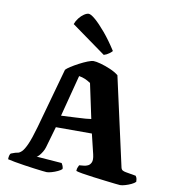

<svg xmlns="http://www.w3.org/2000/svg" viewBox="-104 -1088 1039 1176"><g transform="rotate(10 416.0 -500.0)"><path d="M266 0Q261 0 239.5 -2.5Q218 -5 187 -9Q156 -13 123.5 -18Q91 -23 63 -28Q35 -33 20 -37Q20 -51 23 -61Q26 -71 30 -74L49 -81Q59 -85 70.5 -86.5Q82 -88 96 -101.5Q110 -115 126.5 -152Q143 -189 164 -263L268 -637Q276 -646 297 -659.5Q318 -673 344.5 -687Q371 -701 395 -710.5Q419 -720 432 -720Q447 -720 476.5 -712Q506 -704 537.5 -690.5Q569 -677 590 -660L713 -107Q716 -95 724 -90.5Q732 -86 744 -84L807 -73Q811 -66 813.5 -61.5Q816 -57 817 -37Q809 -28 791 -19.5Q773 -11 754 -5.5Q735 0 723 0Q718 0 691.5 -3Q665 -6 627.5 -10.5Q590 -15 551.5 -20Q513 -25 483.5 -30Q454 -35 444 -39Q444 -54 449.5 -64.5Q455 -75 455 -76L487 -79Q496 -80 508.5 -85.5Q521 -91 528.5 -107Q536 -123 528 -157L498 -281H274L236 -149Q232 -135 223 -120Q214 -105 204.5 -94.5Q195 -84 189 -83L347 -71Q349 -68 354 -58Q359 -48 359 -36Q352 -28 334 -19.5Q316 -11 297 -5.5Q278 0 266 0ZM293 -356Q347 -359 384 -360.5Q421 -362 444.5 -364Q468 -366 479 -368L433 -584Q415 -596 397.5 -603.5Q380 -611 360 -614ZM486 -768 272 -922Q279 -942 293 -960Q307 -978 323.5 -989Q340 -1000 352 -1000Q366 -1000 394.5 -975.5Q423 -951 460.5 -906.5Q498 -862 537 -801Q533 -795 518 -784Q503 -773 486 -768Z"/></g></svg>

Font: Texturina 12pt Black
Style: Regular
Weight: 900
Designer: Guillermo Torres Carreño
Foundry: Omnibus-Type
Version: Version 1.002